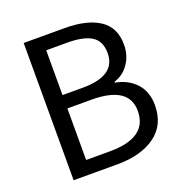

<svg xmlns="http://www.w3.org/2000/svg" viewBox="-131 -849 918 964"><g transform="rotate(-20 328.0 -366.5)"><path d="M99.6 0V-733.4H318.4Q436.5 -733.4 503.4 -689.9Q570.3 -646.5 570.3 -553.7Q570.3 -498 541.5 -454.6Q512.7 -411.1 461.9 -394.5V-389.6Q530.3 -377 571.3 -332Q612.3 -287.1 612.3 -214.8Q612.3 -110.4 536.6 -55.2Q460.9 0 334 0ZM193.4 -420.9H301.8Q478.5 -420.9 478.5 -542Q478.5 -605.5 436 -632.8Q393.6 -660.2 305.7 -660.2H193.4ZM193.4 -74.2H321.3Q521.5 -74.2 521.5 -217.8Q521.5 -349.6 321.3 -349.6H193.4Z"/></g></svg>

Font: irohakakuC Regular
Style: Regular
Weight: 400
Designer: [Source Han Sans]
Ryoko NISHIZUKA Ë•øÂ°öÊ∂ºÂ≠ê (kana & ideographs); Paul D. Hunt (Latin, Greek & Cyrillic); Wenlong ZHAN
Version: Version 1.001.20160904